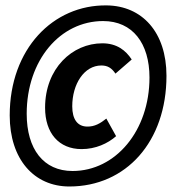

<svg xmlns="http://www.w3.org/2000/svg" viewBox="-20 -675 640 704"><path d="M234.3 8.8C441.9 8.8 590.4 -155.2 590.4 -397.1C590.4 -557.2 500.9 -653.7 371.4 -655.2C174.6 -657.9 15.6 -495.4 15.6 -251.8C15.6 -91.2 104.8 8.8 234.3 8.8ZM245.9 -48C139.5 -48 77.9 -128.3 77.9 -257.9C77.9 -454.7 200.9 -597.8 358.1 -597.8C466.2 -597.8 528.1 -516.2 528.1 -390.7C528.1 -195.9 404.1 -48 245.9 -48ZM279.3 -128.3C330.4 -128.3 375.2 -148.8 405.7 -175.7L369.9 -240.2C348.2 -223 327.3 -210.1 298.9 -210.9C264.4 -211.6 244.9 -237.3 244.9 -285.2C244.9 -366.8 288.5 -434.9 351.7 -434.9C374.5 -434.9 389.6 -425.6 403.3 -405.1L462.9 -456.8C441.2 -490.3 408.3 -516.2 355.3 -516.2C245.1 -516.2 145.3 -424.3 145.3 -280C145.3 -186.7 196.1 -128.3 279.3 -128.3Z"/></svg>

Font: Source Code Variable
Style: Italic
Weight: 400
Italic angle: -11°
Monospace: yes
Designer: Paul D. Hunt, Teo Tuominen
Foundry: Adobe Systems Incorporated
Version: Version 1.005;PS 1.0;hotconv 16.6.54;makeotf.lib2.5.65590